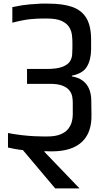

<svg xmlns="http://www.w3.org/2000/svg" viewBox="-20 -859 582 1058"><path d="M284 179 106 -32Q84 -34 63 -38Q42 -42 24 -46V-126Q60 -119 98 -114.5Q136 -110 168.5 -108.5Q201 -107 218 -107H240Q285 -107 313 -118.5Q341 -130 355.5 -148.5Q370 -167 375.5 -187.5Q381 -208 381 -226.5Q381 -245 381 -256V-295Q381 -309 378 -326.5Q375 -344 363 -360Q351 -376 325.5 -386.5Q300 -397 255 -397H129V-479H236Q293 -479 323 -490.5Q353 -502 364.5 -519.5Q376 -537 377.5 -557Q379 -577 379 -594V-626Q379 -643 376.5 -665.5Q374 -688 361.5 -709Q349 -730 320 -743.5Q291 -757 238 -757H216Q186 -757 148.5 -753.5Q111 -750 48 -734V-820Q83 -827 103 -830Q123 -833 145 -835Q167 -837 205 -839H246Q327 -839 379 -820.5Q431 -802 456.5 -758.5Q482 -715 482 -641V-585Q481 -528 458.5 -491Q436 -454 376 -442V-438Q413 -432 436.5 -414Q460 -396 471.5 -368Q483 -340 483 -303L484 -230Q487 -130 432.5 -78Q378 -26 270 -25Q267 -25 263.5 -25Q260 -25 256 -25Q249 -25 241 -25.5Q233 -26 225 -26V-22L418 179Z"/></svg>

Font: Matangi SemiBold
Style: Regular
Weight: 600
Designer: Prashant Pant
Foundry: The Graphic Ant
Version: Version 3.002